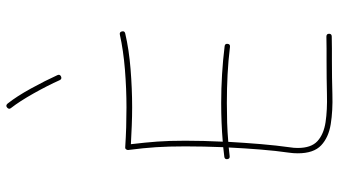

<svg xmlns="http://www.w3.org/2000/svg" viewBox="-248 -816 1052 596"><g transform="rotate(-90 278.0 -518.0)"><path d="M82 -338.4Q81.1 -346.7 89.4 -347.7Q104.5 -349.6 119.1 -351.1Q121.6 -412.1 121.6 -468.8Q121.6 -521.5 119.1 -559.3Q116.7 -597.2 110.4 -646Q109.9 -648.4 112.1 -652.1Q114.3 -655.8 119.1 -655.3Q149.9 -653.3 180.9 -652.3Q211.9 -651.4 242.7 -651.4Q300.3 -651.4 360.1 -656.2Q419.9 -661.1 468.3 -671.9Q476.6 -673.8 478.5 -665.5Q480.5 -657.2 472.2 -655.3Q422.4 -643.6 361.6 -638.7Q300.8 -633.8 242.7 -633.8Q214.4 -633.8 185.5 -635Q156.7 -636.2 128.4 -637.7Q133.8 -592.3 136.5 -555.9Q139.2 -519.5 139.2 -468.8Q139.2 -414.1 136.2 -352.5Q193.8 -357.4 256.3 -357.4Q301.3 -357.4 345.2 -354.7Q389.2 -352.1 432.6 -346.7Q440.9 -345.7 439.9 -337.4Q439 -329.1 430.7 -330.1Q387.7 -335.4 344.2 -337.6Q300.8 -339.8 256.3 -339.8Q224.6 -339.8 195.1 -338.9Q165.5 -337.9 135.7 -335.4Q132.8 -284.2 128.7 -234.6Q124.5 -185.1 118.7 -144Q116.7 -132.3 116.7 -119.6Q116.7 -78.1 137.9 -58.6Q159.2 -39.1 196.8 -33.4Q234.4 -27.8 283.2 -29.1Q332 -30.3 387.2 -30.3Q406.7 -30.3 425.5 -30.3Q444.3 -30.3 462.4 -30.8Q471.2 -30.8 471.2 -22.5Q471.2 -14.2 462.4 -14.2Q444.3 -13.7 425.5 -13.7Q406.7 -13.7 387.2 -13.7Q334.5 -13.7 283.4 -12.2Q232.4 -10.7 190.9 -17.3Q149.4 -23.9 124.8 -47.1Q100.1 -70.3 100.1 -119.6Q100.1 -133.8 102.1 -147Q107.9 -187 111.8 -235.4Q115.7 -283.7 118.2 -334Q105 -332.5 91.3 -331.1Q83 -330.1 82 -338.4ZM242.2 -1022Q248.5 -1027.3 254.4 -1020.5Q276.9 -992.2 301.3 -947.8Q325.7 -903.3 342.8 -865.7Q346.2 -857.9 338.4 -854.5Q330.6 -851.1 327.1 -858.9Q310.5 -896 286.1 -939.5Q261.7 -982.9 240.7 -1009.8Q235.4 -1016.1 242.2 -1022Z"/></g></svg>

Font: Mikhak-FD Thin
Style: Regular
Weight: 100
Designer: Amin Abedi
Version: Version 3.2